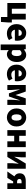

<svg xmlns="http://www.w3.org/2000/svg" viewBox="2532 -3155 830 5934"><g transform="rotate(90 2947.0 -188.0)"><path d="M583 -138.7H673.8V-22.5L658.2 197.3H504.9V0H72.3V-569.3H249V-138.7H405.3V-569.3H583Z M1014.6 13.7Q888.7 13.7 807.1 -66.4Q725.6 -146.5 725.6 -284.2Q725.6 -417 806.2 -500Q886.7 -583 995.1 -583Q1113.3 -583 1176.3 -506.8Q1239.3 -430.7 1239.3 -307.6Q1239.3 -257.8 1231.4 -232.4H897.5Q919.9 -122.1 1039.1 -122.1Q1098.6 -122.1 1159.2 -158.2L1218.8 -50.8Q1128.9 13.7 1014.6 13.7ZM894.5 -347.7H1088.9Q1088.9 -447.3 999 -447.3Q960 -447.3 931.6 -421.9Q903.3 -396.5 894.5 -347.7Z M1353.5 207V-569.3H1498L1509.8 -513.7H1514.6Q1592.8 -583 1673.8 -583Q1775.4 -583 1835.9 -504.4Q1896.5 -425.8 1896.5 -293.9Q1896.5 -153.3 1825.7 -69.8Q1754.9 13.7 1657.2 13.7Q1584 13.7 1525.4 -44.9L1530.3 43.9V207ZM1615.2 -131.8Q1659.2 -131.8 1686 -170.9Q1712.9 -210 1712.9 -291Q1712.9 -438.5 1621.1 -438.5Q1576.2 -438.5 1530.3 -389.6V-165Q1567.4 -131.8 1615.2 -131.8Z M2267.6 13.7Q2141.6 13.7 2060.1 -66.4Q1978.5 -146.5 1978.5 -284.2Q1978.5 -417 2059.1 -500Q2139.6 -583 2248 -583Q2366.2 -583 2429.2 -506.8Q2492.2 -430.7 2492.2 -307.6Q2492.2 -257.8 2484.4 -232.4H2150.4Q2172.9 -122.1 2292 -122.1Q2351.6 -122.1 2412.1 -158.2L2471.7 -50.8Q2381.8 13.7 2267.6 13.7ZM2147.5 -347.7H2341.8Q2341.8 -447.3 2252 -447.3Q2212.9 -447.3 2184.6 -421.9Q2156.2 -396.5 2147.5 -347.7Z M2606.4 0V-569.3H2808.6L2875 -382.8Q2881.8 -360.4 2895 -319.3Q2908.2 -278.3 2914.1 -257.8H2918.9Q2923.8 -274.4 2937.5 -315.9Q2951.2 -357.4 2958 -382.8L3020.5 -569.3H3222.7V0H3064.5V-131.8Q3064.5 -206.1 3083 -383.8H3078.1Q3069.3 -356.4 3049.3 -299.3Q3029.3 -242.2 3022.5 -220.7L2960.9 -48.8H2865.2L2802.7 -220.7Q2794.9 -245.1 2774.9 -302.2Q2754.9 -359.4 2747.1 -383.8H2742.2Q2760.7 -176.8 2760.7 -131.8V0Z M3611.3 13.7Q3497.1 13.7 3414.6 -67.4Q3332 -148.4 3332 -284.2Q3332 -419.9 3414.6 -501.5Q3497.1 -583 3611.3 -583Q3724.6 -583 3806.6 -501.5Q3888.7 -419.9 3888.7 -284.2Q3888.7 -148.4 3806.6 -67.4Q3724.6 13.7 3611.3 13.7ZM3611.3 -129.9Q3707 -129.9 3707 -284.2Q3707 -439.5 3611.3 -439.5Q3513.7 -439.5 3513.7 -284.2Q3513.7 -129.9 3611.3 -129.9Z M4001 0V-569.3H4177.7V-367.2H4348.6V-569.3H4526.4V0H4348.6V-211.9H4177.7V0Z M4669.9 0V-569.3H4841.8V-420.9Q4841.8 -387.7 4825.2 -219.7H4830.1Q4837.9 -235.4 4861.8 -278.3Q4885.7 -321.3 4894.5 -338.9L5033.2 -569.3H5195.3V0H5023.4V-148.4Q5023.4 -177.7 5040 -348.6H5036.1Q5026.4 -331.1 5002.4 -288.1Q4978.5 -245.1 4970.7 -230.5L4831.1 0Z M5644.5 -300.8V-439.5H5596.7Q5510.7 -439.5 5510.7 -373Q5510.7 -339.8 5532.7 -320.3Q5554.7 -300.8 5596.7 -300.8ZM5574.2 -569.3H5822.3V0H5644.5V-179.7H5587.9L5478.5 0H5280.3L5430.7 -217.8Q5335.9 -271.5 5335.9 -377.9Q5335.9 -479.5 5400.9 -524.4Q5465.8 -569.3 5574.2 -569.3Z"/></g></svg>

Font: Gen Shin Gothic Heavy
Style: Bold
Weight: 900
Designer: [Source Han Sans]
Ryoko NISHIZUKA  (kana & ideographs); Paul D. Hunt (Latin, Greek & Cyrillic); Wenlong ZHANG  (bopomofo
Version: Version 1.002.20150607